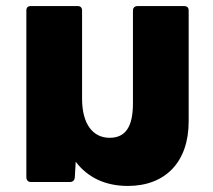

<svg xmlns="http://www.w3.org/2000/svg" viewBox="-20 -601 704 634"><path d="M402 13C527 13 603 -67 603 -200V-566C603 -576 598 -581 587 -581H435C425 -581 419 -576 419 -566V-260C419 -183 395 -146 342 -146C287 -146 251 -191 251 -275V-566C251 -576 246 -581 236 -581H82C72 -581 67 -576 67 -566V-16C67 -6 73 0 82 0H211C220 0 226 -5 227 -15L230 -67C270 -14 329 13 402 13Z"/></svg>

Font: LINE Seed Sans TH ExtraBold
Style: Regular
Weight: 800
Designer: Dalton Maag Ltd | Thai characters by Cadson Demak Co.,Ltd.
Foundry: Dalton Maag Ltd
Version: Version 1.003